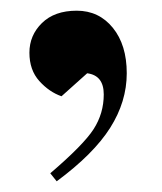

<svg xmlns="http://www.w3.org/2000/svg" viewBox="-20 -183 302 359"><path d="M86 156 74 141Q136 88 155 58.5Q174 29 174 -6.5Q174 -42 143 -46L95 -3Q72 -11 53.5 -31.5Q35 -52 35 -84.5Q35 -117 58.5 -140Q82 -163 123.5 -163Q165 -163 191 -131Q217 -99 217 -46Q217 7 186 56Q155 105 86 156Z"/></svg>

Font: SVN-Abril Fatface
Style: Regular
Weight: 400
Designer: Veronika Burian, Jos? Scaglione
Foundry: TypeTogether
Version: Version 1.001